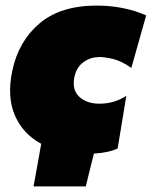

<svg xmlns="http://www.w3.org/2000/svg" viewBox="-20 -537 543 687"><path d="M100 130Q107 91.5 114 53Q121 14.5 127.5 -22.5Q61.5 -58 33 -124.8Q4.5 -191.5 24 -284Q46.5 -390 121.8 -453.5Q197 -517 326 -517Q372.5 -517 417.2 -508.5Q462 -500 503 -482L450 -294Q413.5 -319.5 383.8 -326.2Q354 -333 336 -333Q305.5 -333 280.5 -316Q255.5 -299 247 -265Q236 -217 262.8 -191.5Q289.5 -166 336 -166Q388 -166 432 -194L401 -6Q369.5 9.5 316 12.5Q308.5 42 301.2 71.5Q294 101 287 130Z"/></svg>

Font: Commissioner Black
Style: Italic
Weight: 900
Italic angle: -12°
Designer: Kostas Bartsokas
Foundry: Kostas Bartsokas
Version: Version 1.000; ttfautohint (v1.8.3)